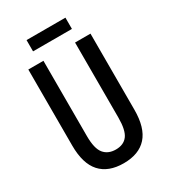

<svg xmlns="http://www.w3.org/2000/svg" viewBox="-209 -965 956 1078"><g transform="rotate(-30 268.5 -426.0)"><path d="M470 -221Q470 -104 419 -47Q368 10 269 10Q170 10 118.5 -47Q67 -104 67 -221V-714H165V-226Q165 -145 192 -112Q219 -79 269 -79Q320 -79 345 -112.5Q370 -146 370 -227V-714H470ZM393 -862V-789H141V-862Z"/></g></svg>

Font: Noto Sans Gurmukhi ExtraCondensed Medium
Style: Regular
Weight: 500
Width: 2
Designer: Jelle Bosma - Monotype Design Team
Foundry: Monotype Imaging Inc.
Version: Version 2.004; ttfautohint (v1.8.4.7-5d5b)